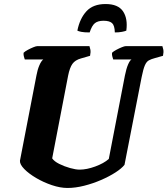

<svg xmlns="http://www.w3.org/2000/svg" viewBox="-20 -933 831 953"><path d="M315 0Q279 0 237.5 -14Q196 -28 159.5 -49.5Q123 -71 100.5 -94Q78 -117 79 -135L161 -559Q166 -587 175.5 -609Q185 -631 195 -638H103Q102 -642 99 -651Q96 -660 97 -671Q104 -678 118 -685.5Q132 -693 145.5 -698.5Q159 -704 165 -704H424Q426 -699 428.5 -687Q431 -675 427 -656L382 -643Q353 -635 339.5 -616Q326 -597 318 -557L239 -147Q249 -132 274 -119.5Q299 -107 327.5 -99Q356 -91 375 -91Q410 -91 452.5 -106.5Q495 -122 520 -144L600 -558Q607 -593 616 -613.5Q625 -634 633 -638H542Q541 -642 538 -651Q535 -660 536 -671Q543 -678 557 -685.5Q571 -693 584.5 -698.5Q598 -704 604 -704H786Q788 -699 790.5 -687Q793 -675 789 -656L750 -645Q731 -640 719 -633.5Q707 -627 699 -608.5Q691 -590 683 -550L598 -115Q584 -97 553 -77Q522 -57 481.5 -39.5Q441 -22 397.5 -11Q354 0 315 0ZM425 -772Q397 -772 383 -775Q369 -778 364 -781Q376 -841 409 -877Q442 -913 504 -913Q566 -913 590.5 -877Q615 -841 607 -781Q601 -778 585.5 -775Q570 -772 550 -772Q549 -807 536 -818.5Q523 -830 494 -830Q466 -830 451 -818Q436 -806 425 -772Z"/></svg>

Font: Texturina 72pt 72pt Black
Style: Italic
Weight: 900
Italic angle: -11°
Designer: Guillermo Torres Carreño
Foundry: Omnibus-Type
Version: Version 1.002; ttfautohint (v1.8.3)